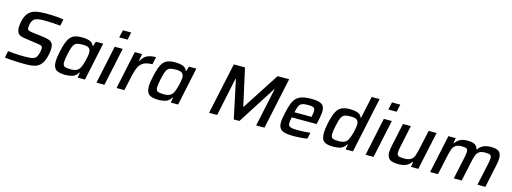

<svg xmlns="http://www.w3.org/2000/svg" viewBox="-9 -1610 6627 2485"><g transform="rotate(15 3304.5 -367.5)"><path d="M303 8Q260 8 212 6Q164 4 118 1Q72 -2 36 -7L55 -98Q90 -94 130 -91Q170 -88 207.5 -86.5Q245 -85 272 -85Q323 -85 354.5 -88Q386 -91 409 -103Q430 -114 442.5 -141.5Q455 -169 460.5 -199Q466 -229 466 -246Q466 -270 447 -278Q428 -286 379 -292L217 -315Q154 -323 131.5 -351.5Q109 -380 109 -429Q109 -447 111.5 -468.5Q114 -490 119 -514Q137 -593 174.5 -632Q212 -671 269 -683.5Q326 -696 405 -696Q447 -696 491.5 -694Q536 -692 575 -688Q614 -684 640 -679L622 -591Q580 -596 522 -599.5Q464 -603 416 -603Q364 -603 332.5 -598.5Q301 -594 281 -583Q262 -573 250 -551Q238 -529 233 -503.5Q228 -478 228 -457Q228 -434 243.5 -425.5Q259 -417 299 -412L455 -393Q493 -387 522.5 -377.5Q552 -368 569 -345Q586 -322 586 -275Q586 -258 583.5 -235.5Q581 -213 575 -187Q560 -118 535 -78.5Q510 -39 476 -20.5Q442 -2 398.5 3Q355 8 303 8Z M849 8Q762 8 723 -21Q684 -50 684 -130Q684 -155 688.5 -187.5Q693 -220 702 -260Q718 -337 736.5 -387Q755 -437 780 -465.5Q805 -494 841 -506Q877 -518 929 -518Q993 -518 1036 -503.5Q1079 -489 1093 -447H1100L1120 -510H1219L1111 0H1013L1024 -70H1018Q988 -19 943.5 -5.5Q899 8 849 8ZM897 -80Q947 -80 975 -94Q1003 -108 1019 -137Q1029 -153 1038.5 -181Q1048 -209 1056 -241Q1064 -273 1069 -302Q1074 -331 1074 -350Q1074 -393 1050.5 -411Q1027 -429 968 -429Q927 -429 901 -423.5Q875 -418 859 -400.5Q843 -383 831 -348Q819 -313 807 -255Q800 -219 795.5 -192.5Q791 -166 791 -147Q791 -103 815 -91.5Q839 -80 897 -80Z M1398 -642 1420 -743H1531L1510 -642ZM1265 0 1373 -510H1480L1372 0Z M1534 0 1642 -510H1740L1723 -413H1729Q1763 -477 1810 -497.5Q1857 -518 1925 -518L1903 -417Q1830 -417 1787.5 -394Q1745 -371 1722.5 -325Q1700 -279 1685 -210L1639 0Z M2097 8Q2010 8 1971 -21Q1932 -50 1932 -130Q1932 -155 1936.5 -187.5Q1941 -220 1950 -260Q1966 -337 1984.5 -387Q2003 -437 2028 -465.5Q2053 -494 2089 -506Q2125 -518 2177 -518Q2241 -518 2284 -503.5Q2327 -489 2341 -447H2348L2368 -510H2467L2359 0H2261L2272 -70H2266Q2236 -19 2191.5 -5.5Q2147 8 2097 8ZM2145 -80Q2195 -80 2223 -94Q2251 -108 2267 -137Q2277 -153 2286.5 -181Q2296 -209 2304 -241Q2312 -273 2317 -302Q2322 -331 2322 -350Q2322 -393 2298.5 -411Q2275 -429 2216 -429Q2175 -429 2149 -423.5Q2123 -418 2107 -400.5Q2091 -383 2079 -348Q2067 -313 2055 -255Q2048 -219 2043.5 -192.5Q2039 -166 2039 -147Q2039 -103 2063 -91.5Q2087 -80 2145 -80Z M2774 0 2921 -688H3071L3181 -191H3186L3508 -688H3663L3516 0H3405L3514 -513H3509L3181 0H3105L2996 -513H2990L2882 0Z M3908 8Q3830 8 3785.5 -4.5Q3741 -17 3722.5 -44.5Q3704 -72 3704 -117Q3704 -144 3709.5 -178Q3715 -212 3724 -254Q3739 -323 3756.5 -373Q3774 -423 3803 -455Q3832 -487 3880.5 -502.5Q3929 -518 4007 -518Q4076 -518 4115 -505.5Q4154 -493 4170 -467Q4186 -441 4186 -401Q4186 -374 4180 -336.5Q4174 -299 4164 -254L4156 -220H3823Q3818 -195 3814.5 -175.5Q3811 -156 3811 -141Q3811 -104 3840 -92Q3869 -80 3948 -80Q3981 -80 4026.5 -83Q4072 -86 4108 -90L4090 -7Q4057 0 4005.5 4Q3954 8 3908 8ZM3839 -293H4069L4071 -304Q4075 -325 4077.5 -341.5Q4080 -358 4080 -371Q4080 -409 4058.5 -419.5Q4037 -430 3988 -430Q3935 -430 3907.5 -419.5Q3880 -409 3866 -379.5Q3852 -350 3839 -293Z M4441 8Q4352 8 4314 -21Q4276 -50 4276 -130Q4276 -181 4292 -260Q4314 -362 4340.5 -418Q4367 -474 4409.5 -496Q4452 -518 4520 -518Q4584 -518 4627 -503.5Q4670 -489 4685 -447H4691L4754 -743H4860L4702 0H4604L4615 -70H4608Q4579 -19 4535 -5.5Q4491 8 4441 8ZM4489 -80Q4538 -80 4566 -94Q4594 -108 4610 -137Q4619 -153 4629 -180.5Q4639 -208 4647 -239.5Q4655 -271 4660 -300.5Q4665 -330 4665 -350Q4665 -393 4641.5 -411Q4618 -429 4560 -429Q4519 -429 4493 -423.5Q4467 -418 4450.5 -400.5Q4434 -383 4422.5 -348Q4411 -313 4399 -255Q4391 -219 4387 -192.5Q4383 -166 4383 -147Q4383 -103 4407 -91.5Q4431 -80 4489 -80Z M5004 -642 5026 -743H5137L5116 -642ZM4871 0 4979 -510H5086L4978 0Z M5313 8Q5222 8 5189.5 -21.5Q5157 -51 5157 -112Q5157 -131 5161 -156Q5165 -181 5171 -209L5235 -510H5341L5281 -226Q5275 -199 5271.5 -177Q5268 -155 5268 -141Q5268 -102 5289.5 -92Q5311 -82 5363 -82Q5424 -82 5454.5 -102Q5485 -122 5498.5 -159.5Q5512 -197 5523 -249L5580 -510H5686L5577 0H5479L5490 -70H5483Q5459 -34 5419.5 -13Q5380 8 5313 8Z M5736 0 5844 -510H5942L5931 -440H5938Q5961 -476 5998.5 -497Q6036 -518 6097 -518Q6168 -518 6199 -499Q6230 -480 6239 -440H6246Q6269 -476 6309.5 -497Q6350 -518 6413 -518Q6495 -518 6524.5 -490Q6554 -462 6554 -403Q6554 -383 6550.5 -357Q6547 -331 6540 -302L6476 0H6370L6431 -284Q6437 -313 6441 -336Q6445 -359 6445 -374Q6445 -409 6426 -418.5Q6407 -428 6362 -428Q6308 -428 6280.5 -409Q6253 -390 6239.5 -353Q6226 -316 6215 -261L6159 0H6053L6114 -284Q6120 -313 6124 -336Q6128 -359 6128 -374Q6128 -409 6109 -418.5Q6090 -428 6045 -428Q5991 -428 5963.5 -408Q5936 -388 5922.5 -350.5Q5909 -313 5898 -261L5841 0Z"/></g></svg>

Font: Saira Medium
Style: Italic
Weight: 500
Italic angle: -12°
Designer: Hector Gatti with collaboration of the Omnibus-Type team
Foundry: Omnibus-Type
Version: Version 1.100; ttfautohint (v1.8.3)